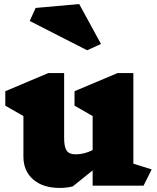

<svg xmlns="http://www.w3.org/2000/svg" viewBox="-20 -912 770 943"><path d="M685 0H435V-75L338 3Q311 11 273 11Q191 11 143 -30.5Q95 -72 95 -143V-342L6 -393V-464L217 -553H295V-233Q295 -190 307.5 -172Q320 -154 351 -154Q394 -154 435 -175V-342L346 -393V-464L557 -553H635V-108L725 -80ZM408 -665 126 -809 155 -873 369 -892 476 -696Z"/></svg>

Font: Inknut Antiqua Black
Style: Regular
Weight: 900
Designer: Claus Eggers Sørensen
Foundry: Claus Eggers Sørensen
Version: Version 1.003; ttfautohint (v1.8.2) -l 8 -r 50 -G 200 -x 14 